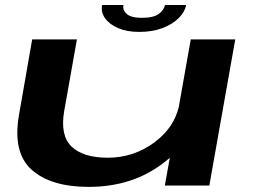

<svg xmlns="http://www.w3.org/2000/svg" viewBox="-20 -744 1028 770"><path d="M641 0 661 -111Q650 -102 638 -92.5Q513 5.5 335.5 5.5Q184 5.5 106.8 -63.5Q29.5 -132.5 56.5 -285L109 -586H288.5L237.5 -299Q220.5 -200.5 267.2 -156Q314 -111.5 412.5 -111.5Q516 -111.5 600 -173.5Q676.5 -230.5 697 -315L745 -586H923.5L819.5 0ZM538.5 -616Q489 -616 453.8 -631.2Q418.5 -646.5 401.2 -671Q384 -695.5 389.5 -724H475Q471 -703.5 488.5 -688Q506 -672.5 548.5 -672.5Q595.5 -672.5 616.8 -688.2Q638 -704 641.5 -724H726.5Q721 -695.5 696.2 -671Q671.5 -646.5 631 -631.2Q590.5 -616 538.5 -616Z"/></svg>

Font: Anybody UltraExpanded SemiBold
Style: Italic
Weight: 600
Width: 9
Italic angle: -10°
Designer: Tyler Finck
Foundry: Etcetera Type Company
Version: Version 1.010; ttfautohint (v1.8.3) -l 8 -r 50 -G 200 -x 14 